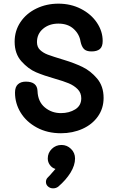

<svg xmlns="http://www.w3.org/2000/svg" viewBox="-20 -728 645 1049"><path d="M62 -222Q62 -253 78 -267.5Q94 -282 121 -282Q183 -282 185 -231Q187 -173 224.5 -141.5Q262 -110 313 -110Q358 -110 391 -130.5Q424 -151 424 -191Q424 -221 404 -241Q384 -261 355 -273Q326 -285 280 -298Q220 -315 177.5 -333Q135 -351 97.5 -392.5Q60 -434 60 -500Q60 -560 92 -607.5Q124 -655 179 -681.5Q234 -708 299 -708Q367 -708 422.5 -679.5Q478 -651 509.5 -604Q541 -557 541 -504Q541 -473 525.5 -460Q510 -447 480 -447Q452 -447 439 -460Q426 -473 420 -501Q414 -541 382.5 -570Q351 -599 299 -599Q249 -599 215.5 -571Q182 -543 182 -498Q182 -471 199 -455Q216 -439 241 -429.5Q266 -420 332 -400Q385 -384 430 -362.5Q475 -341 510.5 -299Q546 -257 546 -193Q546 -136 515 -92Q484 -48 430.5 -24Q377 0 313 0Q239 0 181.5 -31Q124 -62 93 -112.5Q62 -163 62 -222ZM390 138Q390 175 365.5 215Q341 255 298 292Q286 301 270 301Q254 301 242.5 291Q231 281 231 266Q231 254 238 245Q241 241 254 228Q280 199 283 195Q265 190 253 174Q241 158 241 138Q241 107 263 85.5Q285 64 316 64Q346 64 368 85.5Q390 107 390 138Z"/></svg>

Font: Mali SemiBold
Style: Regular
Weight: 600
Designer: Kitiyaporn Chalermlarp | Katatrad Aksorn Co.,Ltd.
Foundry: Cadson Demak Co.,Ltd.
Version: Version 1.000; ttfautohint (v1.6)